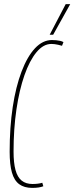

<svg xmlns="http://www.w3.org/2000/svg" viewBox="-20 -905 362 935"><path d="M137 10Q98 10 73.5 -8Q49 -26 38 -65Q27 -104 27 -166Q27 -285 42 -384Q57 -483 85 -556.5Q113 -630 150.5 -670Q188 -710 233 -710Q244 -710 254 -709Q264 -708 273 -706Q282 -704 289 -700L282 -682Q272 -685 263 -687Q254 -689 246 -690Q238 -691 230 -691Q191 -691 157.5 -650.5Q124 -610 99 -538.5Q74 -467 60 -372Q46 -277 46 -167Q46 -112 55.5 -77Q65 -42 85.5 -25.5Q106 -9 138 -9Q152 -9 164 -10.5Q176 -12 186 -15L191 2Q181 6 167.5 8Q154 10 137 10ZM222 -736 300 -885H322L239 -736Z"/></svg>

Font: Georama
Style: Italic
Weight: 400
Width: 2
Italic angle: -9°
Designer: Jean-Baptiste Levee
Foundry: Production Type
Version: Version 1.000